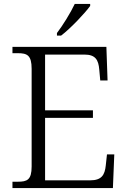

<svg xmlns="http://www.w3.org/2000/svg" viewBox="-20 -951 646 971"><path d="M268 -784V-771H289C337 -807 411 -886 436 -921V-931H358C337 -886 297 -822 268 -784ZM43 0H551L558 -170H521L515 -115C510 -66 494 -39 436 -39H208V-355H450V-393H208V-675H407C463 -675 478 -648 482 -599L487 -544H524L518 -714H43V-682H70C117 -682 140 -672 140 -603V-109C140 -41 117 -32 70 -32H43Z"/></svg>

Font: Noto Serif Light
Style: Regular
Weight: 300
Designer: Monotype Design Team
Foundry: Monotype Imaging Inc.
Version: Version 2.013